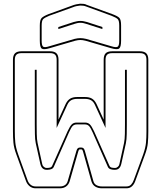

<svg xmlns="http://www.w3.org/2000/svg" viewBox="-20 -1007 871 1037"><path d="M439 -345Q455 -345 465 -335.5Q475 -326 488 -298L570 -114Q574 -104 582 -102Q590 -100 597 -100H602Q610 -100 617 -106.5Q624 -113 625 -121L650 -235Q654 -254 654.5 -284Q655 -314 655 -336V-630H665V-335Q665 -313 664.5 -283Q664 -253 660 -234L635 -121Q631 -105 622.5 -97.5Q614 -90 602 -90H595Q586 -90 576 -93.5Q566 -97 562 -107L480 -293Q468 -320 459.5 -327.5Q451 -335 439 -335H394Q382 -335 373.5 -327.5Q365 -320 353 -293L271 -107Q267 -97 257 -93.5Q247 -90 238 -90H231Q219 -90 210.5 -97.5Q202 -105 198 -121L173 -234Q169 -253 168.5 -283Q168 -313 168 -335V-630H178V-336Q178 -314 178.5 -284Q179 -254 183 -235L208 -121Q209 -113 216 -106.5Q223 -100 231 -100H236Q243 -100 251 -102Q259 -104 263 -114L345 -298Q358 -326 368 -335.5Q378 -345 394 -345ZM586 -720Q567 -720 558.5 -711.5Q550 -703 550 -684V-316L492 -442Q484 -459 471 -466Q458 -473 439 -473H397Q378 -473 365 -466Q352 -459 344 -442L286 -316V-684Q286 -703 277.5 -711.5Q269 -720 250 -720H96Q77 -720 68.5 -711.5Q60 -703 60 -684V-298Q60 -266 62.5 -238.5Q65 -211 78 -174L128 -36Q133 -20 144.5 -10Q156 0 172 0H304Q320 0 331 -7.5Q342 -15 346 -30L393 -193Q396 -203 400.5 -206.5Q405 -210 411 -210H420Q426 -210 430.5 -206.5Q435 -203 438 -193L484 -30Q488 -14 501 -7Q514 0 530 0H663Q679 0 688.5 -10.5Q698 -21 703 -36L753 -172Q766 -209 768.5 -236.5Q771 -264 771 -296V-684Q771 -703 762.5 -711.5Q754 -720 735 -720ZM304 10H172Q153 10 139 -2Q125 -14 119 -33L69 -171Q55 -208 52.5 -236.5Q50 -265 50 -298V-684Q50 -708 61 -719Q72 -730 96 -730H250Q274 -730 285 -719Q296 -708 296 -684V-361L335 -446Q345 -466 359.5 -474.5Q374 -483 397 -483H439Q462 -483 476.5 -474.5Q491 -466 501 -446L540 -361V-684Q540 -708 550.5 -719Q561 -730 586 -730H735Q759 -730 770 -719Q781 -708 781 -684V-296Q781 -263 778.5 -234.5Q776 -206 762 -169L712 -33Q706 -14 694 -2Q682 10 663 10H530Q510 10 495 1Q480 -8 474 -27L428 -190Q427 -194 425 -197Q423 -200 420 -200H411Q408 -200 406 -197Q404 -194 403 -190L356 -27Q350 -9 336.5 0.5Q323 10 304 10ZM533 -850 446 -878Q439 -880 431.5 -882Q424 -884 414 -884Q404 -884 396.5 -882Q389 -880 382 -878L295 -850V-861L378 -888Q387 -890 395 -892Q403 -894 414 -894Q425 -894 433 -892Q441 -890 450 -888L533 -861ZM383 -797Q400 -801 414 -801Q428 -801 445 -797L582 -757Q608 -749 616 -755Q624 -761 624 -788V-869Q624 -896 615.5 -904Q607 -912 582 -922L445 -972Q438 -975 430 -976Q422 -977 413 -977Q404 -976 393.5 -974Q383 -972 374 -968L246 -922Q222 -912 213.5 -904Q205 -896 205 -869V-788Q205 -761 213 -755Q221 -749 246 -757ZM249 -747Q216 -737 205.5 -744.5Q195 -752 195 -788V-869Q195 -900 205 -910Q215 -920 243 -931L370 -977Q380 -981 391.5 -983.5Q403 -986 413 -987Q423 -987 432 -986Q441 -985 448 -981L586 -931Q616 -920 625 -910Q634 -900 634 -869V-788Q634 -753 623.5 -745Q613 -737 579 -747L442 -787Q426 -791 414 -791Q402 -791 386 -787Z"/></svg>

Font: Bungee Outline
Style: Regular
Weight: 400
Designer: David Jonathan Ross
Foundry: David Jonathan Ross
Version: Version 1.000;PS 1.0;hotconv 1.0.72;makeotf.lib2.5.5900